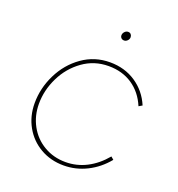

<svg xmlns="http://www.w3.org/2000/svg" viewBox="-127 -794 838 905"><g transform="rotate(20 292.0 -341.0)"><path d="M63 -223Q63 -298 97.5 -368Q132 -438 193.5 -481.5Q255 -525 332 -525Q406 -525 462 -487.5Q518 -450 545 -386L528 -376Q502 -438 451.5 -472Q401 -506 332 -506Q260 -506 203 -465Q146 -424 114.5 -359.5Q83 -295 83 -227Q83 -167 110 -117.5Q137 -68 185.5 -39.5Q234 -11 294 -11Q350 -11 399.5 -36.5Q449 -62 489 -110L503 -98Q462 -48 407 -20.5Q352 7 291 7Q226 7 174 -23Q122 -53 92.5 -105.5Q63 -158 63 -223ZM338 -663Q338 -673 345.5 -681Q353 -689 363 -689Q372 -689 377 -683Q382 -677 382 -669Q382 -659 374.5 -651.5Q367 -644 358 -644Q349 -644 343.5 -649.5Q338 -655 338 -663Z"/></g></svg>

Font: Fixel Italic Variable Display Thin
Style: Italic
Weight: 100
Italic angle: -10°
Designer: AlfaBravo + MacPaw
Foundry: Kyrylo Tkachov, Marchela Mozhyna, Serhii Makarenko, Maria Weinstein, Zakhar Kryvoshyya
Version: Version 1.210;Glyphs 3.2 (3217)